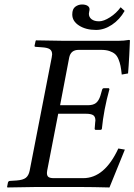

<svg xmlns="http://www.w3.org/2000/svg" viewBox="-20 -825 593 847"><path d="M553.2 -646Q553.2 -637.2 550.3 -582.5Q547.4 -527.8 544.9 -501L517.1 -496.1Q514.6 -519.5 511.7 -534.2Q508.8 -548.8 502.7 -563.7Q496.6 -578.6 487.3 -586.7Q478 -594.7 462.9 -599.9Q447.8 -605 426.8 -605H327.1Q292 -605 285.2 -570.8L245.1 -360.8H367.2Q391.1 -360.8 403.6 -370.8Q416 -380.9 422.9 -402.8L430.2 -428.2Q432.1 -436 439 -436H460L462.9 -432.1Q437.5 -340.8 429.2 -254.9L423.8 -252H402.8Q399.4 -252 398.2 -254.6Q397 -257.3 397.9 -259.8L399.9 -285.2Q399.9 -286.6 400.4 -289.3Q400.9 -292 400.9 -293Q400.9 -310.1 391.4 -316.7Q381.8 -323.2 358.9 -323.2H236.8L188 -71.8Q187 -67.9 187 -62Q187 -48.8 194.3 -43.9Q201.7 -39.1 216.8 -39.1H347.2Q441.4 -39.1 502 -169.9L530.8 -165Q527.8 -158.2 462.9 2Q386.7 0 340.8 0H134.8Q103 0 13.2 2L11.2 0L15.1 -20Q17.6 -26.9 23.9 -26.9L53.2 -28.8Q81.1 -30.8 93.8 -40.5Q106.4 -50.3 110.8 -71.8L208 -570.8Q210 -580.6 210 -585Q210 -600.6 200 -607.7Q189.9 -614.7 167 -616.2L139.2 -618.2Q130.4 -618.2 132.8 -625L137.2 -645L139.2 -647Q229 -645 259.8 -645H502.9Q525.9 -645 548.8 -648.9Q553.2 -648.9 553.2 -646ZM529.8 -776.9Q508.3 -738.8 473.9 -715.8Q439.5 -692.9 403.8 -692.9Q358.9 -692.9 328.9 -712.2Q298.8 -731.4 298.8 -761.2Q298.8 -785.6 312.3 -795.4Q325.7 -805.2 341.8 -805.2Q356.9 -805.2 366 -799.6Q375 -793.9 375 -784.2Q375 -779.3 373.5 -773.9Q372.1 -768.6 372.1 -764.2Q372.1 -749.5 384 -740.2Q396 -731 417 -731Q437.5 -731 465.3 -748.8Q493.2 -766.6 512.2 -793Z"/></svg>

Font: Common Serif
Style: Bold Italic
Weight: 700
Italic angle: -12°
Designer: Philipp H. Poll, Khaled Hosny
Foundry: Stefan Peev, Context Ltd.
Version: Version 1.026